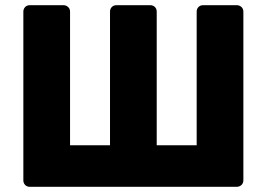

<svg xmlns="http://www.w3.org/2000/svg" viewBox="-20 -720 1028 740"><path d="M95 0Q84 0 77 -7Q70 -14 70 -25V-675Q70 -686 77 -693Q84 -700 95 -700H224Q235 -700 242.5 -693Q250 -686 250 -675V-160H404V-675Q404 -686 411 -693Q418 -700 429 -700H559Q570 -700 577 -693Q584 -686 584 -675V-160H738V-675Q738 -686 745 -693Q752 -700 763 -700H892Q903 -700 910.5 -693Q918 -686 918 -675V-25Q918 -14 910.5 -7Q903 0 892 0Z"/></svg>

Font: Fz Rubik
Style: Bold
Weight: 700
Designer: Hubert and Fischer
Foundry: Hubert and Fischer
Version: Vit hóa bi FontZin.com